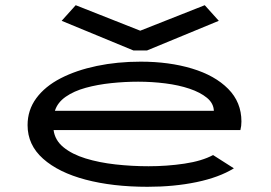

<svg xmlns="http://www.w3.org/2000/svg" viewBox="-20 -708 1040 738"><path d="M547 10Q413 10 309 -17.5Q205 -45 145.5 -98Q86 -151 86 -227Q86 -285 119.5 -330.5Q153 -376 213 -407Q273 -438 352 -454.5Q431 -471 521 -471Q630 -471 718 -444.5Q806 -418 857 -366.5Q908 -315 908 -241Q908 -232 907 -224Q906 -216 904 -208H186Q191 -169 224 -142Q257 -115 309 -99Q361 -83 424 -76Q487 -69 551 -69Q622 -69 689 -79Q756 -89 799 -112L879 -61Q822 -26 735.5 -8Q649 10 547 10ZM191 -282H802Q801 -311 775.5 -332Q750 -353 708.5 -367Q667 -381 615.5 -387.5Q564 -394 511 -394Q460 -394 407.5 -388.5Q355 -383 309.5 -370.5Q264 -358 232.5 -336Q201 -314 191 -282ZM271 -688 519 -590 767 -688 821 -628 545 -514H493L217 -628Z"/></svg>

Font: Inconsolata UltraExpanded Medium
Style: Regular
Weight: 500
Width: 9
Monospace: yes
Designer: Raph Levien, Cyreal, Brenton Simpson
Foundry: Raph Levien, Cyreal, Google
Version: Version 3.001; ttfautohint (v1.8.2.53-6de2)